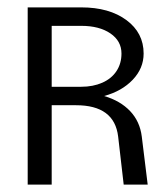

<svg xmlns="http://www.w3.org/2000/svg" viewBox="-20 -500 450 520"><path d="M55 0V-480H200Q276 -480 322.5 -445.5Q369 -411 369 -355Q369 -315 339.5 -284Q310 -253 262 -240Q306 -227 332.5 -199Q359 -171 364 -130L380 0H315L300 -130Q290 -215 186 -215H120V0ZM120 -265H200Q232 -265 257 -276Q282 -287 295.5 -307.5Q309 -328 309 -355Q309 -389 279 -409.5Q249 -430 200 -430H120Z"/></svg>

Font: Glametrix
Style: Regular
Weight: 500
Designer: gluk
Foundry: gluk
Version: Version 0.40